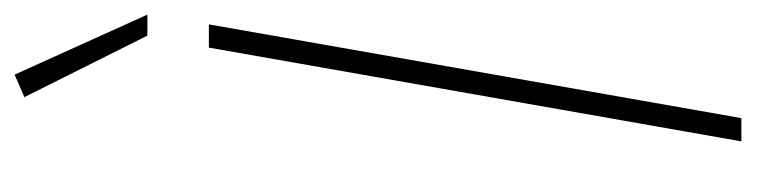

<svg xmlns="http://www.w3.org/2000/svg" viewBox="-396 -612 1009 256"><g transform="rotate(-90 108.0 -484.5)"><path d="M47 0 172 -710H203L78 0ZM188 -792 106 -956 136 -969 216 -792Z"/></g></svg>

Font: Livvic Thin
Style: Italic
Weight: 250
Italic angle: -10°
Designer: Jacques Le Bailly, Baron von Fonthausen
Version: Version 1.001; ttfautohint (v1.8.2)